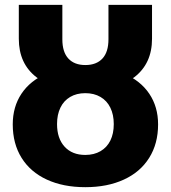

<svg xmlns="http://www.w3.org/2000/svg" viewBox="-20 -762 705 792"><path d="M32.6 -248.9Q32.6 -321.4 68.6 -375.5Q104.7 -429.6 172.3 -458.6Q240 -487.7 331.9 -487.7Q423.8 -487.7 491.7 -458.4Q559.6 -429.1 595.8 -375.3Q632.1 -321.4 632.1 -248.9Q632.1 -169.3 595.4 -110.9Q558.8 -52.4 490.9 -21.2Q423 10.1 331.9 10.1Q240.8 10.1 173.1 -21.2Q105.4 -52.4 69 -110.9Q32.6 -169.3 32.6 -248.9ZM449.3 -250.2Q449.3 -289 435.2 -317.8Q421.1 -346.6 394.5 -362.1Q367.9 -377.7 331.9 -377.7Q295.9 -377.7 269.4 -362.1Q243 -346.5 229.2 -317.9Q215.3 -289.3 215.3 -250.2Q215.3 -191 246.5 -156.9Q277.7 -122.9 331.8 -122.9Q367.9 -122.9 394.6 -138.4Q421.3 -154 435.3 -182.4Q449.3 -210.8 449.3 -250.2ZM57.6 -602.1V-742H237.2V-599.9Q237.2 -547.4 261.9 -520.6Q286.6 -493.7 332.1 -493.7Q377.7 -493.7 402.6 -520.6Q427.4 -547.4 427.4 -599.9V-742H607.1V-602.1Q607.1 -499.4 533.8 -443.4Q460.4 -387.3 331.8 -387.3Q203.2 -387.3 130.4 -443.4Q57.6 -499.4 57.6 -602.1Z"/></svg>

Font: iiserrat Thin
Style: Regular
Weight: 100
Designer: Akira Ohta
Foundry: Akira Ohta
Version: Version 1.200;Glyphs 3.3.1 (3343)